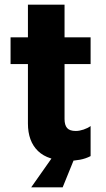

<svg xmlns="http://www.w3.org/2000/svg" viewBox="-20 -665 453 818"><path d="M273 20Q185 20 142 -21.5Q99 -63 99 -139V-392H25V-506H99V-645H255V-506H366V-392H255V-158Q255 -132 266 -119.5Q277 -107 303 -107Q318 -107 336 -113Q354 -119 366 -128V0Q345 11 320.5 15.5Q296 20 273 20ZM113 133 203 5H299L247 133Z"/></svg>

Font: Maven Pro
Style: Bold
Weight: 700
Designer: Joe Prince
Foundry: Joe Prince
Version: Version 2.103